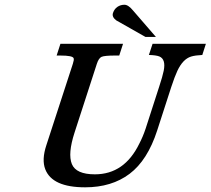

<svg xmlns="http://www.w3.org/2000/svg" viewBox="-20 -778 895 816"><path d="M642.6 -621.1H598.1L474.1 -691.4Q454.6 -706.1 460.2 -722.9Q465.8 -739.7 479 -748.8Q492.2 -757.8 508.8 -757.8Q525.4 -757.8 545.4 -733.4ZM839.8 -544.4Q809.6 -543 792 -537.6Q757.3 -526.9 733.9 -477.1Q722.2 -452.1 708 -408.7L647.9 -223.1Q606.9 -96.7 530.8 -39.3Q454.6 18.1 341.8 18.1Q202.1 18.1 172.4 -58.6Q156.7 -99.1 176.8 -160.2L289.6 -506.8Q295.4 -524.4 293 -530.3Q289.6 -542 235.8 -542H220.7L236.8 -591.8H502.9L486.8 -542H469.7Q423.8 -542 411.6 -536.4Q399.4 -530.8 391.6 -506.8L296.9 -214.8Q267.6 -124.5 285.4 -80.8Q303.2 -37.1 383.3 -37.1Q508.8 -37.1 572.3 -168Q587.4 -196.8 599.1 -231.9L656.7 -410.2Q670.9 -453.1 675.8 -477.5Q685.5 -526.4 657.2 -538.1Q643.6 -543.5 612.8 -544.4L628.4 -591.8H855Z"/></svg>

Font: RIT Rachana
Style: Bold Italic
Weight: 700
Designer: Hussain KH
Version: 1.4.7